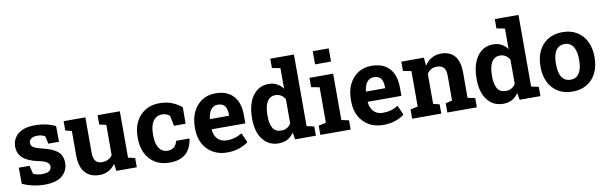

<svg xmlns="http://www.w3.org/2000/svg" viewBox="-49 -1249 5509 1746"><g transform="rotate(-10 2705.5 -376.0)"><path d="M257.3 10.3Q198.2 10.3 147.2 -1Q96.2 -12.2 49.3 -33.2L47.9 -182.6H147L166 -106.4Q182.6 -98.1 202.4 -93.3Q222.2 -88.4 247.6 -88.4Q295.4 -88.4 314.9 -104Q334.5 -119.6 334.5 -143.1Q334.5 -165 313.7 -181.9Q293 -198.7 231 -211.4Q137.2 -231 92.8 -272Q48.3 -313 48.3 -377Q48.3 -420.9 70.6 -457Q92.8 -493.2 138.4 -515.1Q184.1 -537.1 255.4 -537.1Q314.9 -537.1 364.5 -525.6Q414.1 -514.2 447.8 -495.6L449.2 -351.1H350.6L335.4 -420.4Q322.3 -430.2 304.4 -435.1Q286.6 -439.9 264.2 -439.9Q226.6 -439.9 206.5 -424.8Q186.5 -409.7 186.5 -385.7Q186.5 -372.1 193.6 -360.4Q200.7 -348.6 221.7 -338.4Q242.7 -328.1 282.7 -318.8Q380.9 -296.4 425.8 -259Q470.7 -221.7 470.7 -154.3Q470.7 -80.6 417.2 -35.2Q363.8 10.3 257.3 10.3Z M759.8 10.3Q676.3 10.3 628.7 -42.7Q581.1 -95.7 581.1 -207.5V-427.7L522.9 -442.4V-528.3H581.1H723.6V-206.5Q723.6 -149.9 743.4 -125.2Q763.2 -100.6 803.2 -100.6Q835 -100.6 859.4 -113Q883.8 -125.5 899.4 -148.4V-427.7L836.4 -442.4V-528.3H899.4H1042V-100.1L1105.5 -85.4V0H917L907.2 -66.9Q882.3 -29.8 844.7 -9.8Q807.1 10.3 759.8 10.3Z M1406.7 10.3Q1330.6 10.3 1275.1 -23.9Q1219.7 -58.1 1189.9 -118.4Q1160.2 -178.7 1160.2 -256.3V-271Q1160.2 -349.1 1190.4 -409.2Q1220.7 -469.2 1275.9 -503.7Q1331.1 -538.1 1405.8 -538.1Q1477.1 -538.1 1528.6 -515.9Q1580.1 -493.7 1612.3 -464.4L1611.3 -313H1503.9L1484.9 -407.2Q1473.1 -418.9 1455.1 -426.3Q1437 -433.6 1418.5 -433.6Q1379.4 -433.6 1353.8 -414.1Q1328.1 -394.5 1315.4 -358.4Q1302.7 -322.3 1302.7 -271V-256.3Q1302.7 -202.1 1316.9 -167.2Q1331.1 -132.3 1354.7 -115.7Q1378.4 -99.1 1407.7 -99.1Q1445.3 -99.1 1468 -118.9Q1490.7 -138.7 1499.5 -174.8H1621.1L1622.6 -171.9Q1614.3 -115.7 1589.6 -74.7Q1564.9 -33.7 1520.3 -11.7Q1475.6 10.3 1406.7 10.3Z M1939.5 10.3Q1863.8 10.3 1807.1 -23.2Q1750.5 -56.6 1719.5 -115.2Q1688.5 -173.8 1688.5 -249V-268.6Q1688.5 -347.2 1717.8 -408Q1747.1 -468.8 1800.5 -503.7Q1854 -538.6 1926.8 -538.1Q1998.5 -538.1 2047.4 -509.8Q2096.2 -481.4 2121.6 -428.2Q2147 -375 2147 -299.3V-221.7H1836.4L1835.4 -218.8Q1838.4 -184.1 1852.8 -157Q1867.2 -129.9 1893.6 -114.5Q1919.9 -99.1 1957.5 -99.1Q1996.6 -99.1 2030.5 -109.1Q2064.5 -119.1 2096.7 -138.7L2135.3 -50.8Q2102.5 -24.4 2053 -7.1Q2003.4 10.3 1939.5 10.3ZM1837.4 -315.9H2013.7V-328.6Q2013.7 -360.8 2005.1 -384Q1996.6 -407.2 1977.8 -419.9Q1959 -432.6 1929.2 -432.6Q1900.9 -432.6 1881.3 -417.7Q1861.8 -402.8 1850.8 -377Q1839.8 -351.1 1835.9 -318.4Z M2416 10.3Q2353 10.3 2307.9 -22.2Q2262.7 -54.7 2238.8 -113Q2214.8 -171.4 2214.8 -249.5V-259.8Q2214.8 -343.3 2239 -405.8Q2263.2 -468.3 2308.1 -503.2Q2353 -538.1 2415.5 -538.1Q2459 -538.1 2491.7 -520.8Q2524.4 -503.4 2548.3 -471.7V-661.1L2472.2 -675.8V-761.7H2548.3H2690.9V-100.1L2759.3 -85.4V0H2567.4L2556.6 -64.5Q2531.7 -27.8 2497.3 -8.8Q2462.9 10.3 2416 10.3ZM2458.5 -100.6Q2488.3 -100.6 2510.7 -113.3Q2533.2 -126 2548.3 -149.9V-374Q2533.7 -399.4 2511.2 -413.3Q2488.8 -427.2 2459.5 -427.2Q2423.8 -427.2 2401.1 -406Q2378.4 -384.8 2367.9 -347.2Q2357.4 -309.6 2357.4 -259.8V-249.5Q2357.4 -180.2 2380.9 -140.4Q2404.3 -100.6 2458.5 -100.6Z M2800.3 0V-85.4L2869.1 -100.1V-427.7L2793 -442.4V-528.3H3011.7V-100.1L3080.1 -85.4V0ZM2864.3 -640.1V-761.7H3011.7V-640.1Z M3380.4 10.3Q3304.7 10.3 3248 -23.2Q3191.4 -56.6 3160.4 -115.2Q3129.4 -173.8 3129.4 -249V-268.6Q3129.4 -347.2 3158.7 -408Q3188 -468.8 3241.5 -503.7Q3294.9 -538.6 3367.7 -538.1Q3439.5 -538.1 3488.3 -509.8Q3537.1 -481.4 3562.5 -428.2Q3587.9 -375 3587.9 -299.3V-221.7H3277.3L3276.4 -218.8Q3279.3 -184.1 3293.7 -157Q3308.1 -129.9 3334.5 -114.5Q3360.8 -99.1 3398.4 -99.1Q3437.5 -99.1 3471.4 -109.1Q3505.4 -119.1 3537.6 -138.7L3576.2 -50.8Q3543.5 -24.4 3493.9 -7.1Q3444.3 10.3 3380.4 10.3ZM3278.3 -315.9H3454.6V-328.6Q3454.6 -360.8 3446 -384Q3437.5 -407.2 3418.7 -419.9Q3399.9 -432.6 3370.1 -432.6Q3341.8 -432.6 3322.3 -417.7Q3302.7 -402.8 3291.7 -377Q3280.8 -351.1 3276.9 -318.4Z M3648.4 0V-85.4L3716.8 -100.1V-427.7L3641.1 -442.4V-528.3H3849.6L3856 -452.6Q3882.3 -493.2 3921.1 -515.6Q3960 -538.1 4009.8 -538.1Q4088.4 -538.1 4132.8 -487.8Q4177.2 -437.5 4177.2 -330.1V-100.1L4245.6 -85.4V0H3973.1V-85.4L4034.2 -100.1V-329.6Q4034.2 -382.8 4013.2 -405Q3992.2 -427.2 3950.7 -427.2Q3919.9 -427.2 3897.2 -414.3Q3874.5 -401.4 3859.4 -377.4V-100.1L3917 -85.4V0Z M4489.3 10.3Q4426.3 10.3 4381.1 -22.2Q4335.9 -54.7 4312 -113Q4288.1 -171.4 4288.1 -249.5V-259.8Q4288.1 -343.3 4312.3 -405.8Q4336.4 -468.3 4381.3 -503.2Q4426.3 -538.1 4488.8 -538.1Q4532.2 -538.1 4564.9 -520.8Q4597.7 -503.4 4621.6 -471.7V-661.1L4545.4 -675.8V-761.7H4621.6H4764.2V-100.1L4832.5 -85.4V0H4640.6L4629.9 -64.5Q4605 -27.8 4570.6 -8.8Q4536.1 10.3 4489.3 10.3ZM4531.7 -100.6Q4561.5 -100.6 4584 -113.3Q4606.4 -126 4621.6 -149.9V-374Q4606.9 -399.4 4584.5 -413.3Q4562 -427.2 4532.7 -427.2Q4497.1 -427.2 4474.4 -406Q4451.7 -384.8 4441.2 -347.2Q4430.7 -309.6 4430.7 -259.8V-249.5Q4430.7 -180.2 4454.1 -140.4Q4477.5 -100.6 4531.7 -100.6Z M5129.9 10.3Q5051.8 10.3 4995.6 -23.9Q4939.5 -58.1 4909.7 -118.9Q4879.9 -179.7 4879.9 -258.8V-269Q4879.9 -347.7 4909.7 -408.4Q4939.5 -469.2 4995.4 -503.7Q5051.3 -538.1 5128.9 -538.1Q5207.5 -538.1 5263.2 -503.7Q5318.8 -469.2 5348.6 -408.7Q5378.4 -348.1 5378.4 -269V-258.8Q5378.4 -179.7 5348.6 -118.9Q5318.8 -58.1 5263.2 -23.9Q5207.5 10.3 5129.9 10.3ZM5129.9 -99.1Q5167 -99.1 5190.4 -119.1Q5213.9 -139.2 5225.1 -175Q5236.3 -210.9 5236.3 -258.8V-269Q5236.3 -315.9 5225.1 -351.8Q5213.9 -387.7 5190.2 -408Q5166.5 -428.2 5128.9 -428.2Q5092.3 -428.2 5068.4 -408Q5044.4 -387.7 5033.4 -351.8Q5022.5 -315.9 5022.5 -269V-258.8Q5022.5 -210.9 5033.4 -174.8Q5044.4 -138.7 5068.4 -118.9Q5092.3 -99.1 5129.9 -99.1Z"/></g></svg>

Font: Roboto Slab LO
Style: Bold
Weight: 700
Designer: Google
Version: Version 2.000